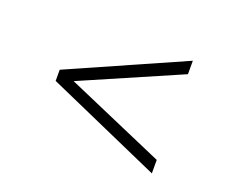

<svg xmlns="http://www.w3.org/2000/svg" viewBox="-71 -672 698 583"><g transform="rotate(20 278.0 -380.0)"><path d="M463.5 -562V-518.5L144.5 -380L463.5 -241.5V-198L93 -362V-398Z"/></g></svg>

Font: Encode Sans Expanded ExtraLight
Style: Regular
Weight: 275
Width: 7
Designer: Multiple Designers
Foundry: Impallari Type
Version: Version 2.000